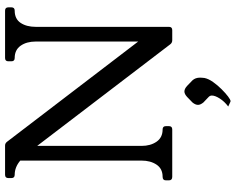

<svg xmlns="http://www.w3.org/2000/svg" viewBox="-106 -594 930 758"><g transform="rotate(-90 359.0 -215.0)"><path d="M696 -660Q709 -660 709 -647V-635Q709 -622 696.1 -622Q663.2 -622 647.6 -598.5Q632 -575 632 -539V-12.9Q632 0 619 0H579Q569 0 563 -8L133.8 -570.2L162 -595V-121Q162 -86 178.5 -62Q195 -38 227 -38Q240 -38 240 -25V-13Q240 0 227 0H40Q26 0 26 -13V-25Q26 -38 40 -38Q72 -38 88 -62Q104 -86 104 -121V-600Q78 -622 48 -622Q35 -622 35 -635V-647Q35 -660 48 -660H163.5Q172.5 -660 178.5 -652L616 -79.5L574 -75.5V-539Q574 -575 557.5 -598.5Q541 -622 509 -622Q496 -622 496 -635V-647Q496 -660 509 -660ZM420.8 79.8Q431.5 91.3 431.5 110.2Q431.5 114.2 431 118.1Q430.5 122 430.2 127Q427 143 414.4 160.9Q401.8 178.7 386.1 194.5Q370.3 210.3 357.2 220.3Q344.1 230.2 338.8 230.2Q336.8 230.2 333 228.2Q329.3 226.1 317.5 221Q337.5 206 349.1 187.6Q360.8 169.2 360.8 156.6Q360.8 149.2 355.5 144L333.4 122.9Q324 111.2 324 101.8Q324 91.3 333.5 79.8L355.5 58.5Q367.1 48 376.7 48Q387.2 48 398.8 58.6Z"/></g></svg>

Font: Young Serif Light
Style: Regular
Weight: 300
Designer: Bastien Sozeau
Foundry: NBR — Bastien Sozeau
Version: Version 5.001